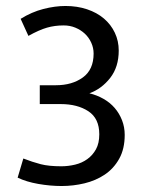

<svg xmlns="http://www.w3.org/2000/svg" viewBox="-20 -614 496 642"><path d="M49 -551Q86 -574 125 -584Q164 -594 199 -594Q238 -594 271 -583Q304 -572 327.5 -552Q351 -532 364 -504.5Q377 -477 377 -445Q377 -390 348.5 -353.5Q320 -317 279 -302Q304 -296 326 -283.5Q348 -271 363.5 -253Q379 -235 388 -212Q397 -189 397 -163Q397 -116 378.5 -83Q360 -50 330 -30Q300 -10 262.5 -1Q225 8 186 8Q148 8 108 1Q68 -6 39 -20L58 -84Q89 -72 116 -65Q143 -58 185 -58Q208 -58 231 -63.5Q254 -69 272 -82Q290 -95 301 -115Q312 -135 312 -165Q312 -218 275.5 -242Q239 -266 183 -266H113V-329H167Q221 -329 257 -355Q293 -381 293 -435Q293 -454 285 -471.5Q277 -489 263.5 -501.5Q250 -514 232 -521.5Q214 -529 193 -529Q163 -529 137 -521.5Q111 -514 75 -494Z"/></svg>

Font: Mukta Mahee
Style: Regular
Weight: 400
Designer: Shuchita Grover, Noopur Datye, Girish Dalvi, Yashodeep Gholap
Foundry: Ek Type
Version: Version 2.538;PS 1.000;hotconv 16.6.51;makeotf.lib2.5.65220;